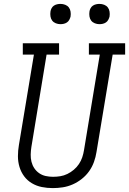

<svg xmlns="http://www.w3.org/2000/svg" viewBox="-20 -957 662 985"><path d="M251 8Q222 8 194.5 2.5Q167 -3 143.5 -17Q120 -31 104 -52.5Q88 -74 80 -100.5Q72 -127 72 -155.5Q72 -184 77 -213L154 -677H97V-735H283V-677H219L141 -203Q138 -184 137.5 -164.5Q137 -145 141.5 -127Q146 -109 156 -94Q166 -79 181 -68.5Q196 -58 214.5 -54Q233 -50 252 -50Q271 -50 289.5 -53Q308 -56 325.5 -64.5Q343 -73 358.5 -86Q374 -99 385 -115.5Q396 -132 402 -150Q408 -168 411 -187L492 -677H436V-735H622V-677H558L475 -177Q471 -151 462 -126Q453 -101 437.5 -79Q422 -57 400 -39.5Q378 -22 353 -11Q328 0 302 4Q276 8 251 8ZM490 -833Q478 -833 466.5 -837.5Q455 -842 448 -851Q441 -860 439 -872.5Q437 -885 439 -898Q440 -906 444.5 -914.5Q449 -923 456.5 -928Q464 -933 473 -935Q482 -937 490 -937Q503 -937 514.5 -932.5Q526 -928 533 -919Q540 -910 542 -897.5Q544 -885 542 -872Q540 -864 535.5 -855.5Q531 -847 523.5 -842Q516 -837 507.5 -835Q499 -833 490 -833ZM290 -833Q278 -833 266.5 -837.5Q255 -842 248 -851Q241 -860 239 -872.5Q237 -885 239 -898Q240 -906 244.5 -914.5Q249 -923 256.5 -928Q264 -933 273 -935Q282 -937 290 -937Q303 -937 314.5 -932.5Q326 -928 333 -919Q340 -910 342 -897.5Q344 -885 342 -872Q340 -864 335.5 -855.5Q331 -847 323.5 -842Q316 -837 307.5 -835Q299 -833 290 -833Z"/></svg>

Font: Iosevka Curly Slab LtExObl
Style: Regular
Weight: 300
Width: 7
Italic angle: -9°
Monospace: yes
Designer: Belleve Invis
Foundry: Belleve Invis
Version: Version 11.1.0; ttfautohint (v1.8.3)